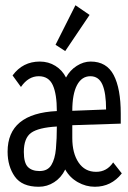

<svg xmlns="http://www.w3.org/2000/svg" viewBox="-20 -702 490 733"><path d="M128 11Q64 11 36.5 -28Q9 -67 9 -123Q9 -269 197 -278Q197 -343 181.5 -377Q166 -411 128 -411Q88 -411 60 -370L28 -414Q67 -467 132 -467Q165 -467 191.5 -450.5Q218 -434 232 -406Q247 -434 273 -450.5Q299 -467 326 -467Q387 -467 414 -415.5Q441 -364 441 -268V-230L256 -224V-175Q256 -117 280 -81.5Q304 -46 347 -46Q388 -46 412 -82L445 -40Q405 11 342 11Q308 11 277 -6.5Q246 -24 229 -55Q214 -24 187 -6.5Q160 11 128 11ZM256 -279 385 -284Q385 -347 371 -379Q357 -411 325 -411Q292 -411 274 -377Q256 -343 256 -279ZM131 -49Q162 -49 176 -72Q190 -95 193.5 -134Q197 -173 197 -219Q127 -215 99 -195Q71 -175 71 -122Q71 -80 86.5 -64.5Q102 -49 131 -49ZM229 -507 192 -531 268 -682 322 -645Z"/></svg>

Font: Inconsolata SemiCondensed
Style: Regular
Weight: 400
Width: 4
Monospace: yes
Designer: Raph Levien, Cyreal, Brenton Simpson
Foundry: Raph Levien, Cyreal, Google
Version: Version 3.001; ttfautohint (v1.8.2.53-6de2)